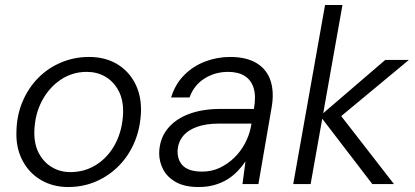

<svg xmlns="http://www.w3.org/2000/svg" viewBox="-20 -740 1667 772"><path d="M254 12Q193 12 145 -16Q97 -44 70.5 -94.5Q44 -145 46 -209Q47 -275 70 -330Q93 -385 132.5 -425.5Q172 -466 225 -488.5Q278 -511 338 -511Q401 -511 448 -484Q495 -457 521.5 -408Q548 -359 547 -294Q545 -228 522.5 -172.5Q500 -117 460 -75.5Q420 -34 367.5 -11Q315 12 254 12ZM263 -48Q322 -48 369.5 -79Q417 -110 445 -164.5Q473 -219 475 -288Q476 -340 456 -376.5Q436 -413 403 -432Q370 -451 329 -451Q271 -451 224 -419.5Q177 -388 148.5 -334Q120 -280 118 -211Q117 -159 137 -122.5Q157 -86 190 -67Q223 -48 263 -48Z M778 12Q723 12 688 -7.5Q653 -27 636.5 -58Q620 -89 620 -124Q621 -180 652 -220Q683 -260 738 -281Q793 -302 866 -302H1001Q1010 -353 1000 -385.5Q990 -418 964 -434.5Q938 -451 897 -451Q845 -451 802.5 -424.5Q760 -398 742 -348H668Q684 -401 720 -437.5Q756 -474 804.5 -492.5Q853 -511 905 -511Q971 -511 1012 -486Q1053 -461 1068 -415Q1083 -369 1072 -307L1019 0H955L967 -91Q953 -70 934.5 -51Q916 -32 893 -18Q870 -4 841.5 4Q813 12 778 12ZM793 -50Q831 -50 863 -65Q895 -80 921 -105Q947 -130 964 -161.5Q981 -193 988 -226L991 -243H860Q808 -243 771 -229.5Q734 -216 714.5 -191Q695 -166 694 -131Q694 -93 718 -71.5Q742 -50 793 -50Z M1477 0 1267 -274 1529 -499H1624L1318 -245L1325 -308L1564 0ZM1159 0 1287 -720H1357L1229 0Z"/></svg>

Font: DM Sans 20pt Light
Style: Italic
Weight: 300
Italic angle: -10°
Version: Version 4.004;gftools[0.9.30]